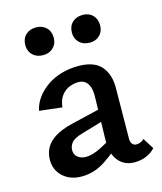

<svg xmlns="http://www.w3.org/2000/svg" viewBox="-98 -696 655 776"><g transform="rotate(-15 229.5 -308.0)"><path d="M370 7Q328 7 303 -23Q278 -53 279 -110L283 -287Q284 -315 278 -332Q272 -349 260.5 -357Q249 -365 233 -365Q215 -365 195.5 -357.5Q176 -350 162 -331.5Q148 -313 145 -283L50 -294Q56 -323 74 -347.5Q92 -372 119 -390.5Q146 -409 179.5 -418.5Q213 -428 249 -428Q316 -428 345.5 -393.5Q375 -359 374 -301L372 -92Q372 -77 378.5 -69Q385 -61 395 -61Q404 -61 413 -64.5Q422 -68 428 -75L457 -29Q443 -13 420.5 -3Q398 7 370 7ZM149 7Q101 7 71 -20.5Q41 -48 41 -91Q41 -116 52 -138.5Q63 -161 91 -179.5Q119 -198 170 -210L334 -249L339 -203L193 -160Q159 -150 148.5 -135.5Q138 -121 138 -106Q138 -87 151.5 -76Q165 -65 186 -65Q213 -65 249.5 -83.5Q286 -102 331 -129L337 -95Q293 -53 247 -23Q201 7 149 7ZM125 -507Q98 -507 81.5 -523Q65 -539 65 -564Q65 -591 81.5 -607Q98 -623 125 -623Q151 -623 167.5 -607Q184 -591 184 -564Q184 -539 167.5 -523Q151 -507 125 -507ZM320 -507Q293 -507 276.5 -523Q260 -539 260 -564Q260 -591 276.5 -607Q293 -623 320 -623Q346 -623 362 -607Q378 -591 378 -564Q378 -539 362 -523Q346 -507 320 -507Z"/></g></svg>

Font: Ysabeau Office SemiBold
Style: Regular
Weight: 600
Designer: Christian Thalmann (Catharsis Fonts)
Version: Version 2.001;gftools[0.9.30]; featfreeze: tnum,lnum,ss02